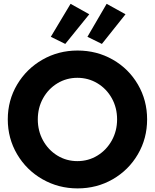

<svg xmlns="http://www.w3.org/2000/svg" viewBox="-20 -997 826 1024"><path d="M21.5 -360.4Q21.5 -461.9 71.3 -545.9Q121.1 -629.9 206.3 -678.7Q291.5 -727.5 393.6 -727.5Q496.6 -727.5 581.5 -679Q666.5 -630.4 715.6 -546.1Q764.6 -461.9 764.6 -360.4Q764.6 -258.3 715.3 -174.1Q666 -89.8 581.3 -41Q496.6 7.8 393.6 7.8Q292 7.8 206.5 -41Q121.1 -89.8 71.3 -174.3Q21.5 -258.8 21.5 -360.4ZM604.5 -360.4Q604.5 -422.4 576.4 -472.9Q548.3 -523.4 499.8 -552.7Q451.2 -582 392.6 -582Q334.5 -582 286.1 -552.7Q237.8 -523.4 209.7 -472.9Q181.6 -422.4 181.6 -360.4Q181.6 -298.8 209.5 -248Q237.3 -197.3 285.6 -167.5Q334 -137.7 392.6 -137.7Q451.7 -137.7 500 -167.5Q548.3 -197.3 576.4 -248Q604.5 -298.8 604.5 -360.4ZM251 -800.8 356.4 -976.6 456.1 -920.9 328.1 -762.7ZM446.3 -800.8 548.8 -976.6 649.4 -920.9 523.4 -762.7Z"/></svg>

Font: Reddit Sans Chocolate ExtraBold
Style: Regular
Weight: 800
Designer: Stephen Hutchings
Foundry: Reddit
Version: Version 1.011